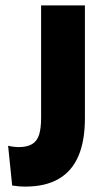

<svg xmlns="http://www.w3.org/2000/svg" viewBox="-20 -680 380 710"><path d="M25 6 10 -141Q22 -138 33.5 -137Q45 -136 48 -136Q80 -136 98.5 -147Q117 -158 124.5 -181.5Q132 -205 132 -244V-660H294V-243Q294 -159 270 -103Q246 -47 197 -18.5Q148 10 74 10Q60 10 49.5 9Q39 8 25 6Z"/></svg>

Font: Bricolage Grotesque 72pt ExtraBold
Style: Regular
Weight: 800
Designer: Mathieu Triay
Foundry: Atelier Triay
Version: Version 1.001;gftools[0.9.33.dev8+g029e19f]